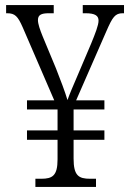

<svg xmlns="http://www.w3.org/2000/svg" viewBox="-20 -734 511 754"><path d="M119 0H357V-32H334C289 -32 269 -44 269 -111V-185H390V-222H269V-304H390V-340H279L398 -612C422 -667 432 -682 462 -682H467V-714H305V-682H316C354 -682 367 -672 367 -653C367 -635 354 -602 338 -563L281 -429C268 -399 253 -364 245 -341C236 -372 217 -422 200 -465L148 -590C137 -617 129 -640 129 -655C129 -675 141 -682 172 -682H191V-714H4V-682H8C39 -682 50 -670 69 -627L193 -340H86V-304H206V-222H86V-185H206V-108C206 -44 186 -32 142 -32H119Z"/></svg>

Font: Noto Serif Sinhala Condensed Light
Style: Regular
Weight: 300
Width: 3
Designer: Jelle Bosma - Monotype Design Team
Foundry: Monotype Imaging Inc.
Version: Version 2.007